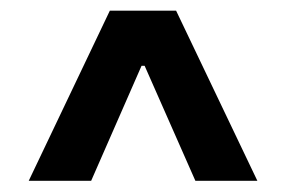

<svg xmlns="http://www.w3.org/2000/svg" viewBox="-20 -731 528 354"><path d="M230.8 -648.4H256.4V-609.7H230.8ZM33 -397.7 182.5 -711.3H304.7L454.5 -397.7H340.2L240.4 -623.9H247.2L148.1 -397.7Z"/></svg>

Font: InterMG
Style: Bold
Weight: 700
Designer: Rasmus Andersson
Foundry: rsms
Version: Version 3.019;December 26, 2023;FontCreator 15.0.0.2955 64-b